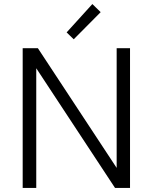

<svg xmlns="http://www.w3.org/2000/svg" viewBox="-20 -928 755 948"><path d="M92 0V-690H167L556 -99V-690H622V0H548L159 -591V0ZM309 -768 436 -908 477 -868 344 -734Z"/></svg>

Font: Oxanium ExtraLight Light
Style: Regular
Weight: 300
Version: Version 2.000